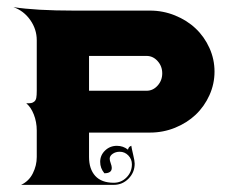

<svg xmlns="http://www.w3.org/2000/svg" viewBox="-20 -518 641 538"><path d="M17.6 -498Q80.6 -488.3 187.5 -488.3H400.4Q437 -488.3 470.5 -474.7Q503.9 -461.2 528.2 -438.2Q552.5 -415.3 566.8 -383.7Q581.1 -352.1 581.1 -317.4Q581.1 -282.7 566.8 -251.1Q552.5 -219.5 528.2 -196.5Q503.9 -173.6 470.5 -160Q437 -146.5 400.4 -146.5H229.5V-78.1Q229.5 -44.4 246.9 -25.1Q264.4 -5.9 298.8 -5.9Q319.8 -5.9 334.7 -21Q349.6 -36.1 349.6 -57.6Q349.6 -72 339.6 -82.4Q329.6 -92.8 315.4 -92.8Q304 -92.8 295.7 -87Q287.4 -81.3 287.4 -73.2Q287.4 -68.1 290.3 -60.4Q293.2 -52.7 293.2 -47.6Q293.2 -32.5 272.5 -32.5Q260.7 -46.6 260.7 -64.5Q260.7 -83 274.4 -96.2Q288.1 -109.4 307.6 -109.4Q325.2 -109.4 338.6 -98.6Q339.6 -102.8 341.4 -105.2Q343.3 -107.7 347.9 -109.6Q348.9 -102.5 353.1 -84.7Q357.4 -66.9 357.4 -59.6Q357.4 -34.9 340.2 -17.5Q323 0 298.8 0H39.1Q61.3 -10.5 72.1 -32.5Q83 -54.4 83 -78.1V-152.3Q83 -176.3 74.7 -197.3Q66.4 -218.3 53.5 -228.5Q62.7 -228.5 67.3 -229.2Q71.8 -230 76 -233.4Q80.3 -236.8 81.7 -243.9Q83 -251 83 -263.7V-405.3Q83 -436 64.8 -461.9Q46.6 -487.8 17.6 -498ZM229.5 -263.7H390.6Q408.7 -263.7 421.6 -278.1Q434.6 -292.5 434.6 -312.5Q434.6 -332.5 421.6 -346.9Q408.7 -361.3 390.6 -361.3H229.5Z"/></svg>

Font: Agreloy
Style: Medium
Weight: 400
Designer: gluk
Foundry: gluk
Version: Version 0.27